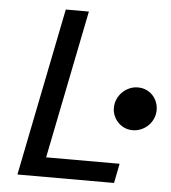

<svg xmlns="http://www.w3.org/2000/svg" viewBox="-48 -682 647 727"><g transform="rotate(5 275.0 -319.0)"><path d="M412.1 0H44.9L172.9 -638.2H260.7L147.5 -74.2H426.8ZM470.7 -368.2Q488.3 -368.2 502.7 -361.8Q517.1 -355.5 527.3 -344.5Q537.6 -333.5 543.2 -319.1Q548.8 -304.7 548.8 -289.1Q548.8 -271.5 542 -256.1Q535.2 -240.7 523.7 -229.5Q512.2 -218.3 496.8 -211.7Q481.4 -205.1 464.8 -205.1Q447.8 -205.1 433.6 -211.4Q419.4 -217.8 408.9 -228.8Q398.4 -239.7 392.6 -253.7Q386.7 -267.6 386.7 -283.2Q386.7 -301.3 393.6 -316.7Q400.4 -332 412.1 -343.5Q423.8 -355 439 -361.6Q454.1 -368.2 470.7 -368.2Z"/></g></svg>

Font: Code New Roman
Style: Italic
Weight: 400
Italic angle: -11°
Monospace: yes
Designer: Sam Radian
Foundry: Code New Roman
Version: Version 1.508 October 19, 2014